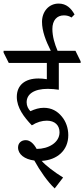

<svg xmlns="http://www.w3.org/2000/svg" viewBox="-56 -907 471 1074"><path d="M250 147 297 86C247 55 201 20 177 -7C263 -12 326 -65 326 -151C326 -190 313 -228 289 -256C265 -285 233 -304 189 -304C163 -304 140 -297 114 -285C102 -298 93 -314 93 -335C93 -381 135 -410 211 -410C232 -410 253 -408 273 -405V-555H395V-564L366 -623H266C250 -660 237 -703 237 -745C237 -793 262 -821 301 -821C318 -821 332 -817 344 -809L361 -826C342 -860 316 -887 272 -887C217 -887 179 -842 179 -785C179 -733 200 -679 228 -623H-36V-613L-7 -555H206V-464C187 -467 172 -468 159 -468C83 -468 38 -430 38 -365C38 -304 79 -251 122 -206C151 -224 179 -232 206 -232C251 -232 277 -206 277 -167C277 -109 215 -74 149 -74C132 -105 111 -123 88 -123C63 -123 45 -107 45 -82C45 -44 81 -16 136 -9C166 46 211 111 250 147Z"/></svg>

Font: Noto Serif Devanagari ExtraCondensed
Style: Regular
Weight: 400
Width: 2
Designer: Universal Thirst, Indian Type Foundry and the Monotype Design Team
Foundry: Monotype Imaging Inc.
Version: Version 2.004